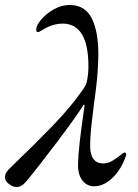

<svg xmlns="http://www.w3.org/2000/svg" viewBox="-26 -736 557 773"><path d="M-6 -23Q-6 -40 13 -58Q112 -153 186 -229.5Q260 -306 309 -377Q315 -386 318.5 -392.5Q322 -399 324 -409Q330 -439 330 -469Q330 -639 228 -641Q188 -641 151 -619Q146 -616 138.5 -611.5Q131 -607 128 -607Q123 -607 121.5 -609Q120 -611 120 -619Q120 -634 140 -657.5Q160 -681 191 -698.5Q222 -716 254 -716Q316 -716 343 -663Q370 -610 370 -515L369 -483Q367 -418 352 -315Q350 -300 343.5 -244Q337 -188 337 -149Q337 -113 350.5 -95.5Q364 -78 389 -78Q408 -78 424.5 -87.5Q441 -97 456.5 -109.5Q472 -122 474 -122Q479 -122 481 -119Q483 -116 482 -111Q462 -53 426.5 -19.5Q391 14 353 14Q325 14 306.5 -8.5Q288 -31 288 -74Q289 -138 314 -308Q315 -313 312.5 -314Q310 -315 308 -310Q279 -264 204 -164.5Q129 -65 80 -6Q61 17 41 17Q26 17 10 5Q-6 -7 -6 -23Z"/></svg>

Font: EB Garamond Medium
Style: Italic
Weight: 500
Italic angle: -17.2°
Designer: Georg Duffner and Octavio Pardo
Foundry: Georg Duffner
Version: Version 1.000